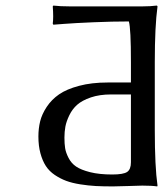

<svg xmlns="http://www.w3.org/2000/svg" viewBox="-20 -668 603 691"><path d="M451.2 -84V-328.1H379.9Q338.4 -328.1 306.9 -317.4Q275.4 -306.6 257.8 -291Q240.2 -275.4 229.5 -253.2Q218.8 -231 215.3 -212.2Q211.9 -193.4 211.9 -172.9Q211.9 -150.4 214.4 -134.8Q216.8 -119.1 226.6 -99.9Q236.3 -80.6 253.9 -68.6Q271.5 -56.6 304.4 -48.3Q337.4 -40 383.8 -40Q424.3 -40 437.7 -49.3Q451.2 -58.6 451.2 -84ZM537.1 -444.8V-200.2Q537.1 -67.9 546.9 0L545.9 2.9Q526.4 0 492.2 0Q478.5 0 441.9 1.5Q405.3 2.9 386.2 2.9Q351.1 2.9 324.5 1.5Q297.9 0 268.6 -4.6Q239.3 -9.3 218.3 -17.1Q197.3 -24.9 177.2 -38.3Q157.2 -51.8 145 -70.6Q132.8 -89.4 125.5 -116.2Q118.2 -143.1 118.2 -176.8Q118.2 -205.6 124.5 -231.4Q130.9 -257.3 148.2 -283.4Q165.5 -309.6 192.6 -328.4Q219.7 -347.2 264.6 -359.1Q309.6 -371.1 367.2 -371.1H451.2V-444.8Q451.2 -565.4 443.8 -590.8Q384.3 -590.8 316.4 -587.9Q248.5 -585 210 -582L171.9 -579.1L169.9 -583Q172.9 -605 169.9 -645L171.9 -647.9Q196.3 -645 231.9 -645H492.2Q507.3 -645 520.5 -645.8Q533.7 -646.5 539.1 -647.5L544.9 -647.9L546.9 -645Q537.1 -573.7 537.1 -444.8Z"/></svg>

Font: Linear Smooth
Style: Regular
Weight: 400
Designer: Philipp H. Poll, Flanker
Foundry: Philipp H. Poll, reworked by Flanker
Version: Version 1.061 | FøM Fix